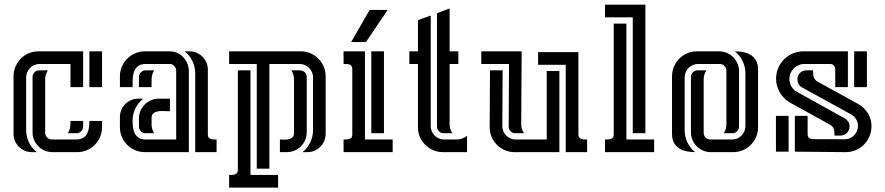

<svg xmlns="http://www.w3.org/2000/svg" viewBox="-20 -664 3863 838"><path d="M152.3 -384.8Q140.6 -384.8 129.9 -380.1Q119.1 -375.5 111.3 -367.7Q103.5 -359.9 98.9 -349.1Q94.2 -338.4 94.2 -326.7V-95.7Q94.2 -67.9 106.4 -42.5Q118.7 -17.1 140.6 0H118.7Q102.1 0 87.6 -6.3Q73.2 -12.7 62.5 -23.4Q51.8 -34.2 45.4 -48.6Q39.1 -63 39.1 -79.6V-331.1Q39.1 -353.5 47.6 -373.3Q56.2 -393.1 70.8 -408Q85.4 -422.9 105.2 -431.4Q125 -439.9 147.5 -439.9H342.8V-283.7H287.6V-384.8ZM177.2 -84Q177.2 -72.3 185.8 -63.7Q194.3 -55.2 206.1 -55.2H312.5Q331.1 -55.2 342.5 -62.3Q354 -69.3 360.1 -80.8Q366.2 -92.3 368.2 -106.9Q370.1 -121.6 370.1 -136.2H425.3V-108.4Q425.3 -85.9 416.7 -66.2Q408.2 -46.4 393.6 -31.7Q378.9 -17.1 359.1 -8.5Q339.4 0 316.9 0H209Q190.9 0 175 -6.8Q159.2 -13.7 147.5 -25.4Q135.7 -37.1 128.9 -53Q122.1 -68.8 122.1 -86.9V-328.1Q122.1 -339.8 130.6 -348.4Q139.2 -356.9 150.9 -356.9H189Q183.6 -348.6 180.4 -338.9Q177.2 -329.1 177.2 -319.3ZM425.3 -283.7H370.1V-439.9H425.3ZM275.4 -82.5Q284.7 -96.2 286.1 -108.2Q287.6 -120.1 287.6 -136.2H342.8V-111.8Q342.8 -99.6 334.2 -91.1Q325.7 -82.5 313.5 -82.5Z M749 -55.2V-356Q749 -366.7 741 -375.7Q732.9 -384.8 721.7 -384.8H616.7Q593.8 -384.8 581.8 -375Q569.8 -365.2 564.7 -350.3Q559.6 -335.4 559.1 -317.6Q558.6 -299.8 558.6 -283.7H503.4V-331.1Q503.4 -353.5 512 -373.3Q520.5 -393.1 535.4 -408Q550.3 -422.9 570.1 -431.4Q589.8 -439.9 612.3 -439.9H721.7Q739.3 -439.9 754.4 -432.9Q769.5 -425.8 780.5 -413.8Q791.5 -401.9 797.9 -386Q804.2 -370.1 804.2 -353V0H612.3Q589.8 0 570.1 -8.5Q550.3 -17.1 535.4 -31.7Q520.5 -46.4 512 -66.2Q503.4 -85.9 503.4 -108.4V-153.8Q503.4 -169.9 509.8 -184.6Q516.1 -199.2 526.9 -210Q537.6 -220.7 552.2 -227.1Q566.9 -233.4 583 -233.4H605Q583 -215.8 570.8 -190.4Q558.6 -165 558.6 -137.2Q558.6 -122.1 560.5 -107.4Q562.5 -92.8 568.6 -81.1Q574.7 -69.3 586.2 -62.3Q597.7 -55.2 616.7 -55.2ZM832 -344.2Q832 -372.1 819.8 -397.5Q807.6 -422.9 785.6 -439.9H807.6Q824.2 -439.9 838.6 -433.6Q853 -427.2 863.8 -416.5Q874.5 -405.8 880.9 -391.4Q887.2 -377 887.2 -360.4V-76.7Q887.2 -67.9 890.9 -63.5Q894.5 -59.1 900.4 -57.4Q906.2 -55.7 912.8 -55.4Q919.4 -55.2 925.3 -55.2V0H832ZM721.7 -233.4V-178.2Q712.9 -178.2 699.2 -179.2Q685.5 -180.2 672.6 -178.5Q659.7 -176.8 650.6 -170.4Q641.6 -164.1 641.6 -148.9V-120.6Q641.6 -99.1 653.3 -82.5H615.2Q603 -82.5 594.7 -91.3Q586.4 -100.1 586.4 -111.8V-146.5Q586.4 -164.6 593.3 -180.4Q600.1 -196.3 611.8 -208Q623.5 -219.7 639.4 -226.6Q655.3 -233.4 673.3 -233.4ZM653.3 -356.9Q647.5 -348.6 645 -339.8Q642.6 -331.1 641.8 -321.8Q641.1 -312.5 641.4 -303Q641.6 -293.5 641.6 -283.7H586.4V-328.1Q586.4 -339.8 595 -348.4Q603.5 -356.9 615.2 -356.9Z M1155.8 -384.8V72.3H1100.6V-384.8H980V-439.9H1293Q1315.4 -439.9 1335.2 -431.4Q1355 -422.9 1369.6 -408Q1384.3 -393.1 1392.8 -373.3Q1401.4 -353.5 1401.4 -331.1V-79.6Q1401.4 -63 1395 -48.6Q1388.7 -34.2 1377.9 -23.4Q1367.2 -12.7 1352.8 -6.3Q1338.4 0 1321.8 0H1300.3Q1322.3 -17.1 1334.2 -42.5Q1346.2 -67.9 1346.2 -95.7V-326.7Q1346.2 -338.4 1341.6 -349.1Q1336.9 -359.9 1329.1 -367.7Q1321.3 -375.5 1310.8 -380.1Q1300.3 -384.8 1288.6 -384.8ZM1073.2 -356.9V99.6H1193.8V154.8H980V99.6Q986.3 99.6 992.9 99.4Q999.5 99.1 1005.1 97.2Q1010.7 95.2 1014.4 90.8Q1018.1 86.4 1018.1 77.6V-356.9ZM1263.2 -319.3Q1263.2 -329.1 1260 -338.9Q1256.8 -348.6 1251.5 -356.9H1289.6Q1301.3 -356.9 1310.1 -348.6Q1318.8 -340.3 1318.8 -328.1V-86.9Q1318.8 -68.8 1312 -53Q1305.2 -37.1 1293.5 -25.4Q1281.7 -13.7 1265.9 -6.8Q1250 0 1231.9 0H1201.7V-55.2Q1210.4 -55.2 1220.9 -54.7Q1231.4 -54.2 1241 -56.4Q1250.5 -58.6 1256.8 -64.7Q1263.2 -70.8 1263.2 -84Z M1479.5 -439.9H1572.8V-55.2H1693.8V0H1479.5V-55.2Q1485.4 -55.2 1492.2 -55.4Q1499 -55.7 1504.6 -57.4Q1510.3 -59.1 1513.9 -63.5Q1517.6 -67.9 1517.6 -76.7V-362.8Q1517.6 -371.6 1513.9 -376.2Q1510.3 -380.9 1504.6 -382.6Q1499 -384.3 1492.4 -384.5Q1485.8 -384.8 1479.5 -384.8ZM1655.8 -439.9V-82.5H1600.6V-439.9ZM1671.9 -620.6 1577.1 -480.5H1512.7L1593.3 -620.6Z M1766.6 -439.9H1804.2V-576.2L1859.9 -596.2V-113.3Q1859.9 -101.6 1864.5 -90.8Q1869.1 -80.1 1877 -72.3Q1884.8 -64.5 1895.3 -59.8Q1905.8 -55.2 1917.5 -55.2H1972.7Q1998 -55.2 2018.6 -71.3V0H1913.1Q1890.6 0 1870.8 -8.5Q1851.1 -17.1 1836.2 -31.7Q1821.3 -46.4 1812.7 -66.2Q1804.2 -85.9 1804.2 -108.4V-384.8H1766.6ZM1942.4 -627V-439.9H1980.5V-384.8H1942.4V-120.6Q1942.4 -100.1 1954.6 -82.5H1916Q1904.3 -82.5 1895.8 -91.3Q1887.2 -100.1 1887.2 -111.8V-606.4Z M2173.8 -356.9Q2173.8 -295.9 2173.1 -235.1Q2172.4 -174.3 2172.4 -113.3Q2172.4 -101.1 2177 -90.6Q2181.6 -80.1 2189.5 -72.3Q2197.3 -64.5 2207.8 -59.8Q2218.3 -55.2 2230.5 -55.2H2366.2V-354H2421.4V0H2225.6Q2203.1 0 2183.3 -8.5Q2163.6 -17.1 2148.9 -31.7Q2134.3 -46.4 2125.7 -66.2Q2117.2 -85.9 2117.2 -108.4Q2117.2 -170.9 2117.9 -232.7Q2118.7 -294.4 2118.7 -356.9ZM2504.4 -436.5V-76.7Q2504.4 -68.4 2508.1 -64Q2511.7 -59.6 2517.3 -57.6Q2522.9 -55.7 2529.8 -55.4Q2536.6 -55.2 2542.5 -55.2V0H2449.2V-381.3H2328.6V-436.5ZM2254.9 -120.6Q2254.9 -100.1 2267.1 -82.5H2229Q2216.8 -82.5 2208.5 -91.3Q2200.2 -100.1 2200.2 -111.8Q2200.2 -180.2 2200.9 -248.3Q2201.7 -316.4 2201.7 -384.8H2080.6V-439.9H2256.8Z M2713.9 -561V-55.2H2835V0H2620.6V-55.2Q2626.5 -55.2 2633.3 -55.4Q2640.1 -55.7 2645.8 -57.4Q2651.4 -59.1 2655 -63.5Q2658.7 -67.9 2658.7 -76.7V-561ZM2796.9 -643.6V-82.5H2741.7V-588.4H2620.6V-643.6Z M3051.3 -84Q3051.3 -72.3 3059.8 -63.7Q3068.4 -55.2 3080.1 -55.2H3175.3Q3187.5 -55.2 3198 -59.8Q3208.5 -64.5 3216.3 -72.3Q3224.1 -80.1 3228.8 -90.6Q3233.4 -101.1 3233.4 -113.3V-344.2Q3233.4 -372.1 3221.2 -397.5Q3209 -422.9 3187 -439.9Q3206.5 -439.9 3224.9 -436.3Q3243.2 -432.6 3257.3 -423.6Q3271.5 -414.6 3280 -399.2Q3288.6 -383.8 3288.6 -360.4V-108.4Q3288.6 -85.9 3280 -66.2Q3271.5 -46.4 3256.8 -31.7Q3242.2 -17.1 3222.4 -8.5Q3202.6 0 3180.2 0H3082.5Q3064.5 0 3048.6 -6.8Q3032.7 -13.7 3021 -25.4Q3009.3 -37.1 3002.4 -53Q2995.6 -68.8 2995.6 -86.9V-328.1Q2995.6 -340.3 3004.4 -348.6Q3013.2 -356.9 3024.9 -356.9H3063Q3057.6 -348.6 3054.4 -338.9Q3051.3 -329.1 3051.3 -319.3ZM3150.4 -355.5Q3150.4 -367.2 3142.1 -376Q3133.8 -384.8 3121.6 -384.8H3025.9Q3014.2 -384.8 3003.7 -380.1Q2993.2 -375.5 2985.4 -367.7Q2977.5 -359.9 2972.9 -349.1Q2968.3 -338.4 2968.3 -326.7V-95.7Q2968.3 -67.9 2980.2 -42.5Q2992.2 -17.1 3014.2 0Q2994.6 0 2976.3 -3.7Q2958 -7.3 2944.1 -16.6Q2930.2 -25.9 2921.6 -41Q2913.1 -56.2 2913.1 -79.6V-331.1Q2913.1 -353.5 2921.6 -373.3Q2930.2 -393.1 2944.8 -408Q2959.5 -422.9 2979.2 -431.4Q2999 -439.9 3021.5 -439.9H3119.1Q3136.7 -439.9 3152.6 -433.1Q3168.5 -426.3 3180.2 -414.3Q3191.9 -402.3 3198.7 -386.5Q3205.6 -370.6 3205.6 -353V-111.8Q3205.6 -100.1 3197.3 -91.3Q3189 -82.5 3176.8 -82.5H3138.7Q3150.4 -99.1 3150.4 -120.6Z M3449.2 -158.2H3504.9V-78.6Q3504.9 -69.8 3508.5 -65.2Q3512.2 -60.5 3517.6 -58.8Q3522.9 -57.1 3529.8 -56.9Q3536.6 -56.6 3542.5 -56.6L3667 -56.2Q3679.2 -56.2 3689.7 -60.8Q3700.2 -65.4 3708 -73.5Q3715.8 -81.5 3720.2 -92Q3724.6 -102.5 3724.6 -114.7Q3724.6 -130.4 3716.6 -143.8Q3708.5 -157.2 3694.8 -164.6L3481 -282.2Q3471.2 -287.6 3465.8 -296.9Q3460.4 -306.2 3460.4 -317.4Q3460.4 -334.5 3471.7 -345.7Q3482.9 -356.9 3500 -356.9H3528.8Q3528.8 -349.1 3529.1 -342Q3529.3 -335 3531.2 -328.6Q3533.2 -322.3 3537.4 -316.9Q3541.5 -311.5 3549.3 -307.1L3725.1 -210.4Q3752 -195.8 3767.8 -169.9Q3783.7 -144 3783.7 -113.3Q3783.7 -89.8 3774.9 -69.1Q3766.1 -48.3 3751 -33Q3735.8 -17.6 3715.3 -8.8Q3694.8 0 3671.4 0Q3615.2 0 3560.3 -1Q3505.4 -2 3449.2 -2ZM3622.1 -72.3Q3622.1 -79.6 3621.8 -86.7Q3621.6 -93.8 3619.6 -99.9Q3617.7 -106 3613.5 -111.1Q3609.4 -116.2 3602.1 -120.1L3428.7 -215.8Q3414.6 -223.6 3403.3 -234.9Q3392.1 -246.1 3384 -259.8Q3376 -273.4 3371.6 -288.6Q3367.2 -303.7 3367.2 -319.8Q3367.2 -344.7 3376.5 -366.7Q3385.7 -388.7 3402.1 -405Q3418.5 -421.4 3440.2 -430.7Q3461.9 -439.9 3486.8 -439.9H3680.7V-283.7H3625.5V-362.8Q3625.5 -372.1 3619.1 -378.4Q3612.8 -384.8 3603.5 -384.8H3490.2Q3477.1 -384.8 3465.1 -379.6Q3453.1 -374.5 3444.3 -365.5Q3435.5 -356.4 3430.4 -344.5Q3425.3 -332.5 3425.3 -319.3Q3425.3 -301.8 3434.3 -286.4Q3443.4 -271 3459 -262.7L3667.5 -147Q3676.8 -141.6 3682.4 -132.6Q3688 -123.5 3688 -112.8Q3688 -95.7 3676.5 -84Q3665 -72.3 3647.9 -72.3ZM3763.7 -439.9V-283.7H3708V-439.9ZM3366.7 -2V-158.2H3421.9V-2Z"/></svg>

Font: Isar CAT
Style: Regular
Weight: 400
Designer: Digitized by Peter Wiegel
Foundry: CAT-Fonts, Peter Wiegel
Version: Version 1.000; ttfautohint (v1.3)